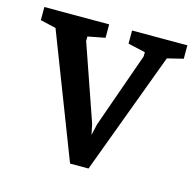

<svg xmlns="http://www.w3.org/2000/svg" viewBox="-102 -577 673 664"><g transform="rotate(15 234.0 -245.0)"><path d="M204 5 34 -435 -22 -448V-495H210V-447L148 -435V-419L242 -148L250 -110L259 -150L354 -419V-434L292 -448V-495H490V-447L433 -433L270 5Z"/></g></svg>

Font: Faustina Light Medium
Style: Regular
Weight: 500
Version: Version 1.200